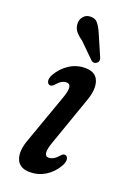

<svg xmlns="http://www.w3.org/2000/svg" viewBox="-128 -685 505 741"><g transform="rotate(20 124.0 -314.0)"><path d="M145 -68.5Q153.5 -68.5 163.5 -73.8Q173.5 -79 186 -93.5Q194.5 -103 202.5 -100.5Q210.5 -99 212.8 -88Q215 -77 206 -59.5Q187.5 -27 158.5 -9.2Q129.5 8.5 95.5 8.5Q52 8.5 39.8 -23.5Q27.5 -55.5 47 -107L118 -306.5Q139.5 -365.5 110.5 -365.5Q100.5 -365.5 91 -360Q81.5 -354.5 68.5 -339.5Q60 -331 52 -333.5Q44 -335.5 41.8 -346.2Q39.5 -357 48.5 -374Q66.5 -405 95.8 -423.8Q125 -442.5 159.5 -442.5Q203 -442.5 214.8 -410.2Q226.5 -378 208.5 -328.5L138 -127.5Q117 -68.5 145 -68.5ZM160.5 -590 199.5 -500Q202 -494.5 201.5 -488.2Q201 -482 195 -477.5Q184.5 -469 173.5 -476.5L112 -537Q90 -552.5 81 -565.8Q72 -579 72.5 -598Q73 -611.5 82.8 -623Q92.5 -634.5 108.5 -635.5Q128.5 -637 139.5 -625Q150.5 -613 160.5 -590Z"/></g></svg>

Font: Fraunces 144pt SuperSoft
Style: Italic
Weight: 400
Italic angle: -16°
Version: Version 1.000;[b76b70a41]